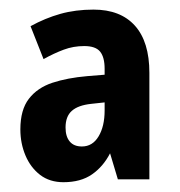

<svg xmlns="http://www.w3.org/2000/svg" viewBox="-20 -742 371 396"><path d="M172.9 -722.2Q228.5 -722.2 258.3 -689Q288.1 -655.8 288.1 -591.8V-372.1H223.1L207 -425.8Q192.9 -398.4 169.7 -382.3Q146.5 -366.2 110.8 -366.2Q82.5 -366.2 62.7 -381.3Q43 -396.5 32.5 -421.4Q22 -446.3 22 -475.1Q22 -515.6 39.6 -538.3Q57.1 -561 88.1 -571.3Q119.1 -581.5 160.2 -585L195.8 -587.9V-600.1Q195.8 -624 186.5 -635.5Q177.2 -647 153.8 -647Q131.3 -647 111.6 -639.6Q91.8 -632.3 69.8 -620.1L43 -688Q73.2 -704.6 104.5 -713.4Q135.7 -722.2 172.9 -722.2ZM195.8 -530.8 168 -527.8Q141.1 -524.9 128.2 -513.4Q115.2 -502 115.2 -479Q115.2 -460.4 123.8 -450.2Q132.3 -439.9 148.9 -439.9Q170.9 -439.9 183.3 -460.7Q195.8 -481.4 195.8 -514.2Z"/></svg>

Font: Open Sans Condensed
Style: Regular
Weight: 400
Width: 3
Designer: Monotype Design Team
Foundry: Monotype Imaging Inc.
Version: Version 3.000